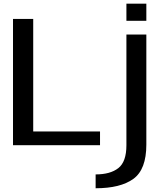

<svg xmlns="http://www.w3.org/2000/svg" viewBox="-20 -776 894 1026"><path d="M49.5 0H514.5V-73.5H157.5V-675H49.5ZM491 230Q623.5 230 692.8 179.8Q762 129.5 762 -3V-591.5H655.5V0Q655.5 88.5 612.5 122.2Q569.5 156 491 156ZM655.5 -756.5V-665H762V-756.5Z"/></svg>

Font: Anybody SemiExpanded
Style: Regular
Weight: 400
Width: 6
Designer: Tyler Finck
Foundry: Etcetera Type Company
Version: Version 1.113;gftools[0.9.25]